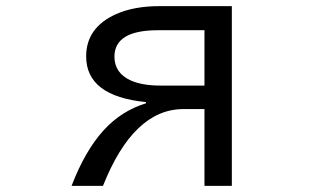

<svg xmlns="http://www.w3.org/2000/svg" viewBox="-20 -585 1040 630"><path d="M740.7 -564.9V24.9H650.9V-227.1H582Q418 -227.1 317.9 24.9H214.8Q259.3 -90.8 319.8 -157.2Q377.9 -221.2 459 -246.1V-250Q262.7 -269.5 262.7 -399.9Q262.7 -494.6 360.8 -538.6Q419.4 -564.9 503.9 -564.9ZM650.9 -485.8H498Q355.5 -485.8 355.5 -398.9Q355.5 -344.7 410.6 -320.3Q448.2 -304.2 505.9 -304.2H650.9Z"/></svg>

Font: BIZ UDGothic
Style: Regular
Weight: 400
Monospace: yes
Designer: TypeBank Co., Ltd.
Foundry: Morisawa Inc.
Version: Version 1.05